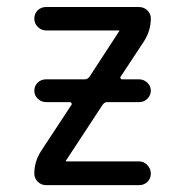

<svg xmlns="http://www.w3.org/2000/svg" viewBox="-20 -540 540 560"><path d="M98.6 -97.7 188.5 -234.4Q190.4 -236.3 188.5 -239.3Q186.5 -242.2 183.6 -242.2H114.3Q100.6 -242.2 90.3 -252Q80.1 -261.7 80.1 -275.4Q80.1 -289.1 89.8 -298.8Q99.6 -308.6 114.3 -308.6H227.5Q235.4 -308.6 241.2 -316.4L327.1 -448.2L328.1 -449.2V-450.2Q328.1 -451.2 327.1 -451.2H114.3Q100.6 -451.2 90.3 -461.4Q80.1 -471.7 80.1 -485.8Q80.1 -500 89.8 -509.8Q99.6 -519.5 114.3 -519.5H385.7Q399.4 -519.5 409.7 -509.8Q419.9 -500 419.9 -486.3Q419.9 -452.1 401.4 -421.9L332 -316.4Q330.1 -314.5 331.5 -311.5Q333 -308.6 335.9 -308.6H385.7Q399.4 -308.6 409.7 -298.8Q419.9 -289.1 419.9 -275.4Q419.9 -262.7 410.2 -252.4Q400.4 -242.2 385.7 -242.2H292Q285.2 -242.2 279.3 -234.4L172.9 -72.3L171.9 -71.3V-70.3Q171.9 -69.3 172.9 -69.3H385.7Q399.4 -69.3 409.7 -58.6Q419.9 -47.9 419.9 -33.7Q419.9 -19.5 410.2 -9.8Q400.4 0 385.7 0H114.3Q100.6 0 90.3 -9.8Q80.1 -19.5 80.1 -34.2Q80.1 -67.4 98.6 -97.7Z"/></svg>

Font: Rounded Mgen+ 1m regular
Style: Regular
Weight: 400
Designer: [Source Han Sans]
Ryoko NISHIZUKA  (kana & ideographs); Paul D. Hunt (Latin, Greek & Cyrillic); Wenlong ZHANG  (bopomofo
Version: Version 1.059.20150602